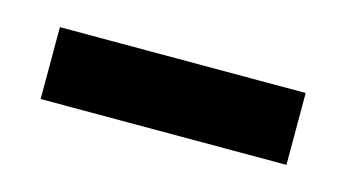

<svg xmlns="http://www.w3.org/2000/svg" viewBox="-30 -766 376 209"><g transform="rotate(15 158.5 -661.5)"><path d="M20 -621V-702H297V-621Z"/></g></svg>

Font: Bricolage Grotesque 48pt Condensed ExtraBold Medium
Style: Regular
Weight: 500
Version: Version 1.000;gftools[0.9.30]